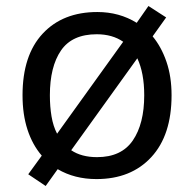

<svg xmlns="http://www.w3.org/2000/svg" viewBox="-20 -586 645 639"><path d="M551 -269Q551 -136 483.5 -63Q416 10 301 10Q228 10 172 -23L132 33L74 -6L119 -68Q88 -104 71.5 -154.5Q55 -205 55 -269Q55 -402 122 -474Q189 -546 304 -546Q377 -546 435 -510L474 -566L533 -528L488 -465Q517 -430 534 -380.5Q551 -331 551 -269ZM146 -269Q146 -231 151.5 -198.5Q157 -166 170 -141L390 -447Q354 -472 302 -472Q220 -472 183 -418Q146 -364 146 -269ZM460 -269Q460 -343 437 -392L217 -86Q251 -63 303 -63Q384 -63 422 -118.5Q460 -174 460 -269Z"/></svg>

Font: Noto Sans Hatran
Style: Regular
Weight: 400
Designer: Monotype Design Team
Foundry: Monotype Imaging Inc.
Version: Version 2.001; ttfautohint (v1.8.4.7-5d5b)